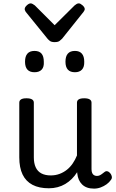

<svg xmlns="http://www.w3.org/2000/svg" viewBox="-20 -1096 685 1135"><path d="M269 17Q211 17 172 -3.5Q133 -24 113.5 -64.5Q94 -105 94 -166V-489Q94 -502 104.5 -508.5Q115 -515 136 -515Q158 -515 169 -508.5Q180 -502 180 -489V-166Q180 -131 191 -107Q202 -83 224.5 -71Q247 -59 280 -59Q308 -59 332 -68Q356 -77 375.5 -92.5Q395 -108 410 -130Q425 -152 435 -177V-489Q435 -502 445.5 -508.5Q456 -515 478 -515Q499 -515 510 -508.5Q521 -502 521 -489V-96Q521 -82 525 -73Q529 -64 536.5 -60Q544 -56 553 -56Q562 -56 569.5 -59.5Q577 -63 584.5 -69Q592 -75 599 -80Q607 -86 616.5 -83Q626 -80 634 -69Q639 -62 641 -52Q643 -42 636 -33Q626 -18 610 -6.5Q594 5 575 12Q556 19 536 19Q512 19 494.5 12.5Q477 6 465 -6Q453 -18 446 -34Q439 -50 437 -69L436 -78Q422 -56 404.5 -38.5Q387 -21 366 -8.5Q345 4 320.5 10.5Q296 17 269 17ZM184 -669Q156 -669 142 -684.5Q128 -700 128 -731Q128 -763 142 -779Q156 -795 184 -795Q212 -795 225.5 -779Q239 -763 239 -731Q241 -700 226.5 -684.5Q212 -669 184 -669ZM423 -669Q395 -669 381 -684.5Q367 -700 367 -731Q367 -763 381 -779Q395 -795 423 -795Q450 -795 464 -779Q478 -763 478 -731Q479 -700 464.5 -684.5Q450 -669 423 -669ZM446 -1076Q455 -1076 468 -1064.5Q481 -1053 481 -1042Q481 -1040 480 -1036.5Q479 -1033 474 -1026L347 -867Q341 -861 332 -854Q323 -847 303 -847Q284 -847 275 -854Q266 -861 261 -867L132 -1026Q128 -1033 127 -1036.5Q126 -1040 126 -1042Q126 -1053 138.5 -1064.5Q151 -1076 161 -1076Q167 -1076 173 -1072.5Q179 -1069 186 -1064L303 -947L421 -1064Q427 -1069 433 -1072.5Q439 -1076 446 -1076Z"/></svg>

Font: Playwrite FR Trad
Style: Regular
Weight: 400
Designer: Veronika Burian, José Scaglione
Foundry: TypeTogether
Version: Version 1.000